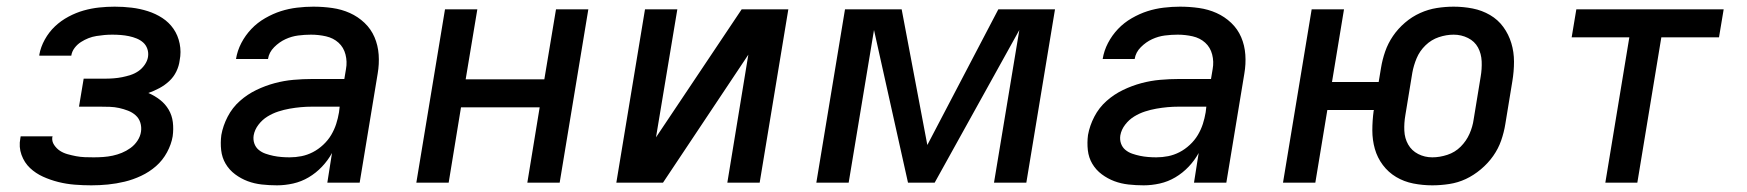

<svg xmlns="http://www.w3.org/2000/svg" viewBox="-20 -548 5240 576"><path d="M254 8Q229 8 204 6Q179 4 155 -2Q131 -8 109 -18Q87 -28 70 -44Q53 -60 44.5 -83.5Q36 -107 41 -133L42 -139H138L137 -137Q135 -124 142.5 -113Q150 -102 160 -95.5Q170 -89 182.5 -85.5Q195 -82 208 -79.5Q221 -77 234.5 -76.5Q248 -76 261 -76Q275 -76 289.5 -77Q304 -78 318 -81Q332 -84 345.5 -89.5Q359 -95 371.5 -104Q384 -113 392.5 -126Q401 -139 403 -153Q405 -167 401 -180Q397 -193 387 -202Q377 -211 364 -216Q351 -221 337.5 -224Q324 -227 309.5 -227.5Q295 -228 281 -228H217L231 -312H295Q308 -312 321 -313Q334 -314 346.5 -316.5Q359 -319 371.5 -323Q384 -327 395 -334.5Q406 -342 414 -353.5Q422 -365 424 -377Q426 -390 422 -401.5Q418 -413 409.5 -420.5Q401 -428 390 -432.5Q379 -437 367 -439.5Q355 -442 342.5 -443Q330 -444 317 -444Q305 -444 293.5 -443Q282 -442 269.5 -440Q257 -438 245.5 -433.5Q234 -429 223 -422Q212 -415 204 -404.5Q196 -394 194 -382V-381H98V-384Q102 -407 114.5 -429.5Q127 -452 145 -469Q163 -486 185.5 -498Q208 -510 231 -516.5Q254 -523 277.5 -525.5Q301 -528 324 -528Q350 -528 375 -525Q400 -522 423.5 -514.5Q447 -507 467 -494Q487 -481 500.5 -461.5Q514 -442 519 -417Q524 -392 519 -367Q517 -350 509 -333.5Q501 -317 487.5 -304.5Q474 -292 458 -283.5Q442 -275 425 -269Q444 -261 460 -248.5Q476 -236 486 -219Q496 -202 498.5 -181.5Q501 -161 498 -139Q494 -115 481 -91Q468 -67 448 -49.5Q428 -32 403.5 -20.5Q379 -9 354 -3Q329 3 304 5.5Q279 8 254 8Z M811 8Q788 8 765.5 5.5Q743 3 723 -4.5Q703 -12 685.5 -25Q668 -38 657 -56.5Q646 -75 643.5 -97.5Q641 -120 644 -143Q649 -171 663 -198Q677 -225 699.5 -245Q722 -265 749 -278Q776 -291 804 -298.5Q832 -306 860.5 -308.5Q889 -311 916 -311H1013L1018 -341Q1022 -363 1016.5 -384.5Q1011 -406 995.5 -420Q980 -434 958 -439Q936 -444 913 -444Q894 -444 874.5 -441.5Q855 -439 836.5 -430.5Q818 -422 802.5 -406.5Q787 -391 784 -371H688Q692 -396 704 -419Q716 -442 734 -461Q752 -480 775.5 -493.5Q799 -507 822.5 -514.5Q846 -522 871 -525Q896 -528 920 -528Q949 -528 977 -524Q1005 -520 1029.5 -509Q1054 -498 1073.5 -479.5Q1093 -461 1103.5 -436.5Q1114 -412 1116 -384Q1118 -356 1113 -327L1059 0H962L976 -89Q964 -67 946 -48Q928 -29 906 -16Q884 -3 859.5 2.5Q835 8 811 8ZM849 -76Q867 -76 884.5 -79.5Q902 -83 918.5 -91.5Q935 -100 949.5 -113.5Q964 -127 973.5 -143Q983 -159 988.5 -176Q994 -193 997 -211L999 -228H916Q899 -228 882.5 -226.5Q866 -225 849 -222Q832 -219 815 -213.5Q798 -208 782.5 -198.5Q767 -189 755.5 -174Q744 -159 741 -142Q739 -129 743 -117.5Q747 -106 756 -98.5Q765 -91 776.5 -87Q788 -83 800 -80.5Q812 -78 824.5 -77Q837 -76 849 -76Z M1229 0 1315 -520H1412L1377 -310H1613L1648 -520H1745L1659 0H1562L1599 -226H1363L1326 0Z M1829 0 1915 -520H2012L1948 -136L2205 -520H2345L2259 0H2162L2225 -384L1969 0Z M2429 0 2515 -520H2685L2762 -113L2975 -520H3145L3059 0H2962L3038 -458L2784 0H2704L2602 -458L2526 0Z M3411 8Q3388 8 3365.5 5.5Q3343 3 3323 -4.5Q3303 -12 3285.5 -25Q3268 -38 3257 -56.5Q3246 -75 3243.5 -97.5Q3241 -120 3244 -143Q3249 -171 3263 -198Q3277 -225 3299.5 -245Q3322 -265 3349 -278Q3376 -291 3404 -298.5Q3432 -306 3460.5 -308.5Q3489 -311 3516 -311H3613L3618 -341Q3622 -363 3616.5 -384.5Q3611 -406 3595.5 -420Q3580 -434 3558 -439Q3536 -444 3513 -444Q3494 -444 3474.5 -441.5Q3455 -439 3436.5 -430.5Q3418 -422 3402.5 -406.5Q3387 -391 3384 -371H3288Q3292 -396 3304 -419Q3316 -442 3334 -461Q3352 -480 3375.5 -493.5Q3399 -507 3422.5 -514.5Q3446 -522 3471 -525Q3496 -528 3520 -528Q3549 -528 3577 -524Q3605 -520 3629.5 -509Q3654 -498 3673.5 -479.5Q3693 -461 3703.5 -436.5Q3714 -412 3716 -384Q3718 -356 3713 -327L3659 0H3562L3576 -89Q3564 -67 3546 -48Q3528 -29 3506 -16Q3484 -3 3459.5 2.5Q3435 8 3411 8ZM3449 -76Q3467 -76 3484.5 -79.5Q3502 -83 3518.5 -91.5Q3535 -100 3549.5 -113.5Q3564 -127 3573.5 -143Q3583 -159 3588.5 -176Q3594 -193 3597 -211L3599 -228H3516Q3499 -228 3482.5 -226.5Q3466 -225 3449 -222Q3432 -219 3415 -213.5Q3398 -208 3382.5 -198.5Q3367 -189 3355.5 -174Q3344 -159 3341 -142Q3339 -129 3343 -117.5Q3347 -106 3356 -98.5Q3365 -91 3376.5 -87Q3388 -83 3400 -80.5Q3412 -78 3424.5 -77Q3437 -76 3449 -76Z M4277 8Q4248 8 4220 2.5Q4192 -3 4168.5 -17Q4145 -31 4128.5 -53Q4112 -75 4104.5 -101.5Q4097 -128 4097 -157Q4097 -186 4101 -216L4102 -218H3962L3926 0H3829L3915 -520H4012L3976 -302H4116L4123 -344Q4127 -369 4135.5 -393.5Q4144 -418 4159 -440Q4174 -462 4195 -480Q4216 -498 4240.5 -509Q4265 -520 4290.5 -524Q4316 -528 4341 -528Q4370 -528 4398 -522.5Q4426 -517 4450 -503Q4474 -489 4490 -467Q4506 -445 4514 -418.5Q4522 -392 4522 -363Q4522 -334 4517 -304L4496 -176Q4492 -151 4483.5 -126.5Q4475 -102 4459.5 -80Q4444 -58 4422.5 -40Q4401 -22 4377.5 -11Q4354 0 4328 4Q4302 8 4277 8ZM4277 -76Q4299 -76 4322 -83.5Q4345 -91 4362 -108Q4379 -125 4388.5 -146.5Q4398 -168 4401 -190L4422 -318Q4426 -341 4425 -364Q4424 -387 4414 -405.5Q4404 -424 4384 -434Q4364 -444 4341 -444Q4319 -444 4296.5 -436.5Q4274 -429 4256.5 -412Q4239 -395 4230 -373.5Q4221 -352 4217 -330L4196 -202Q4192 -179 4193 -156Q4194 -133 4204.5 -114.5Q4215 -96 4234.5 -86Q4254 -76 4277 -76Z M4796 0 4868 -436H4695L4709 -520H5151L5137 -436H4964L4892 0Z"/></svg>

Font: Iosevka Aile Medium Oblique
Style: Regular
Weight: 500
Italic angle: -9°
Designer: Belleve Invis
Foundry: Belleve Invis
Version: Version 31.1.0; ttfautohint (v1.8.4)